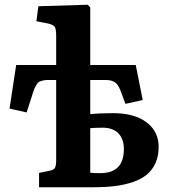

<svg xmlns="http://www.w3.org/2000/svg" viewBox="-20 -786 711 806"><path d="M144 0V-60.1L186 -68.8Q204.6 -71.8 210.2 -80.8Q215.8 -89.8 215.8 -113.8V-450.2H200.2Q181.2 -450.2 173.1 -450Q165 -449.7 154.5 -446.5Q144 -443.4 140.4 -439.9Q136.7 -436.5 130.4 -425.5Q124 -414.6 120.6 -403.8Q117.2 -393.1 109.9 -370.1L91.8 -314L20 -330.1L47.9 -513.2H215.8V-636.2Q215.8 -664.1 209.5 -673.6Q203.1 -683.1 178.2 -688L132.8 -696.8L141.1 -759.8L348.1 -766.1L358.9 -754.9V-513.2H549.8L579.1 -366.2L506.8 -350.1L485.8 -405.8Q476.1 -431.2 462.2 -440.7Q448.2 -450.2 422.9 -450.2H358.9V-307.1Q398.4 -311 454.1 -311Q544.4 -311 595.2 -272.5Q646 -233.9 646 -169.9Q646 -131.3 633.1 -102.1Q620.1 -72.8 596.9 -53.5Q573.7 -34.2 539.1 -22.2Q504.4 -10.3 464.4 -5.1Q424.3 0 374 0ZM400.9 -59.1Q500 -59.1 500 -160.2Q500 -203.1 476.6 -226.6Q453.1 -250 411.1 -250Q383.3 -250 358.9 -248V-61Q374 -59.1 400.9 -59.1Z"/></svg>

Font: Literata Book
Style: Bold
Weight: 700
Designer: Latin by Veronika Burian and Jose Scaglione. Greek by Irene Vlachou. Cyrillic by Vera Evstafieva
Foundry: TypeTogether
Version: Version 2.003;PS 002.003;hotconv 1.0.88;makeotf.lib2.5.64775